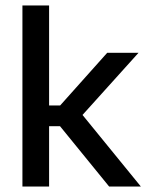

<svg xmlns="http://www.w3.org/2000/svg" viewBox="-20 -682 546 702"><path d="M495 0H379L199.5 -220.5H151V-296.5H200L372 -489H486.5L272.5 -251.5V-273ZM159.5 0H62V-662H159.5Z"/></svg>

Font: Anek Malayalam Medium Medium
Style: Regular
Weight: 500
Version: Version 1.003